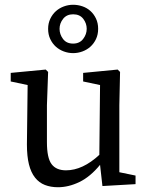

<svg xmlns="http://www.w3.org/2000/svg" viewBox="-20 -773 623 806"><path d="M549 0 410 8 400 -81Q359 -31 313.5 -9Q268 13 223 13Q193 13 168.5 3.5Q144 -6 127 -27.5Q110 -49 101.5 -83Q93 -117 93 -167L96 -416L25 -431V-467L172 -481L182 -471L177 -331V-176Q177 -110 196.5 -84Q216 -58 257 -58Q327 -58 397 -123L400 -416L329 -431V-467L474 -481L484 -471L481 -331V-50L549 -36ZM287 -590Q314 -590 329 -609.5Q344 -629 344 -652Q344 -675 329.5 -694Q315 -713 287 -713Q260 -713 245 -694Q230 -675 230 -652Q230 -629 244.5 -609.5Q259 -590 287 -590ZM287 -550Q267 -550 248 -557Q229 -564 214.5 -577Q200 -590 191 -609Q182 -628 182 -652Q182 -675 191 -694Q200 -713 214.5 -726Q229 -739 248 -746Q267 -753 287 -753Q307 -753 326 -746.5Q345 -740 359.5 -727Q374 -714 383 -695Q392 -676 392 -652Q392 -628 383 -609Q374 -590 359.5 -577Q345 -564 326 -557Q307 -550 287 -550Z"/></svg>

Font: Source Serif Pro
Style: Regular
Weight: 400
Designer: Frank Grießhammer
Foundry: Adobe Systems Incorporated
Version: Version 2.000;PS 1.000;hotconv 16.6.51;makeotf.lib2.5.65220